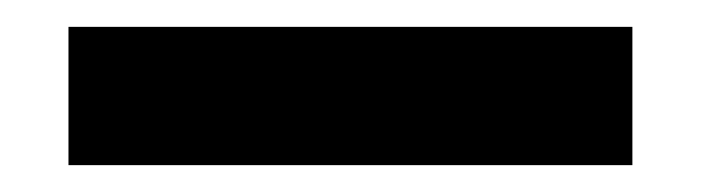

<svg xmlns="http://www.w3.org/2000/svg" viewBox="-20 -20 523 143"><path d="M31 0H451V103H31Z"/></svg>

Font: Pridi SemiBold
Style: Regular
Weight: 600
Designer: Katatrad Team
Foundry: CadsonDemak
Version: Version 1.001